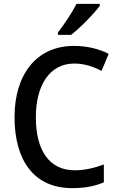

<svg xmlns="http://www.w3.org/2000/svg" viewBox="-20 -961 610 991"><path d="M495 -931V-941H375C352 -896 312 -836 279 -793V-781H347C394 -817 468 -893 495 -931ZM363 -633C417 -633 464 -616 504 -595L541 -683C489 -710 426 -724 362 -724C163 -724 55 -570 55 -357C55 -131 157 10 352 10C419 10 469 0 516 -20V-112C469 -95 420 -82 366 -82C234 -82 165 -185 165 -356C165 -520 236 -633 363 -633Z"/></svg>

Font: Noto Sans Devanagari SemiCondensed Medium
Style: Regular
Weight: 500
Width: 4
Designer: Jelle Bosma - Monotype Design Team
Foundry: Monotype Imaging Inc.
Version: Version 2.004